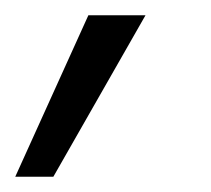

<svg xmlns="http://www.w3.org/2000/svg" viewBox="-82 -110 277 252"><path d="M-62 122 34 -90H109L-12 122Z"/></svg>

Font: DM Sans 12pt Light
Style: Italic
Weight: 300
Italic angle: -10°
Version: Version 4.004;gftools[0.9.30]